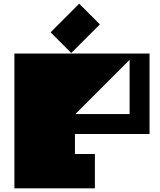

<svg xmlns="http://www.w3.org/2000/svg" viewBox="-20 -1020 864 1040"><path d="M388 -402H682V-696ZM790 -730V-294H386V-186H494V0H58V-730ZM366 -733 254 -845 409 -1000 521 -888Z"/></svg>

Font: El Pececito
Style: Regular
Weight: 400
Designer: deFharo
Foundry: deFharo
Version: El Pececito Version 1.000